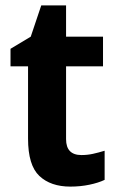

<svg xmlns="http://www.w3.org/2000/svg" viewBox="-20 -682 436 712"><path d="M282 -107Q304 -107 324.5 -111.5Q345 -116 368 -123V-15Q345 -4 311.5 3Q278 10 241 10Q168 10 126 -29.5Q84 -69 84 -168V-436H19V-501L94 -546L133 -662H225V-546H362V-436H225V-166Q225 -107 282 -107Z"/></svg>

Font: Noto Sans Sinhala SemiCondensed
Style: Bold
Weight: 700
Width: 4
Designer: Jelle Bosma - Monotype Design Team
Foundry: Monotype Imaging Inc.
Version: Version 2.006; ttfautohint (v1.8.4.7-5d5b)